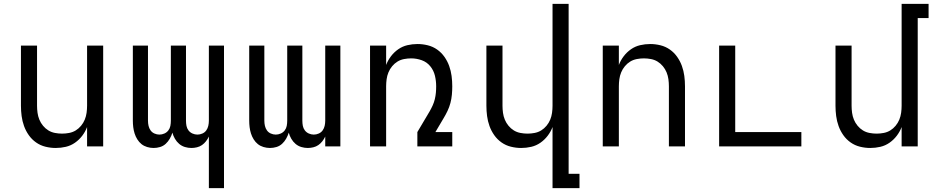

<svg xmlns="http://www.w3.org/2000/svg" viewBox="-20 -755 4840 990"><path d="M267 8Q241 8 214.5 1.5Q188 -5 166 -20.5Q144 -36 128.5 -58Q113 -80 104 -105Q95 -130 91.5 -156.5Q88 -183 88 -210V-520H171V-210Q171 -192 173.5 -173.5Q176 -155 183 -138Q190 -121 202 -106.5Q214 -92 229.5 -82.5Q245 -73 263.5 -69.5Q282 -66 300 -66Q318 -66 336.5 -69.5Q355 -73 370.5 -82.5Q386 -92 398 -106.5Q410 -121 417 -138Q424 -155 426.5 -173.5Q429 -192 429 -210V-520H512V0H429V-100Q420 -76 404 -55Q388 -34 366.5 -19Q345 -4 319.5 2Q294 8 267 8Z M1057 215V-51Q1051 -38 1042 -26.5Q1033 -15 1021.5 -7Q1010 1 995.5 4.5Q981 8 967 8Q950 8 933.5 3Q917 -2 904 -13Q891 -24 882 -39.5Q873 -55 869 -71Q864 -55 855.5 -40Q847 -25 834.5 -13.5Q822 -2 805.5 3Q789 8 772 8Q755 8 738.5 3Q722 -2 709.5 -12Q697 -22 688 -36.5Q679 -51 674 -67Q669 -83 667 -99.5Q665 -116 665 -133V-520H743V-133Q743 -119 746 -106Q749 -93 756.5 -82.5Q764 -72 776.5 -66.5Q789 -61 802 -61Q815 -61 827.5 -66.5Q840 -72 848 -82.5Q856 -93 858.5 -106Q861 -119 861 -133V-520H939V-133Q939 -119 941.5 -106Q944 -93 952 -82.5Q960 -72 972.5 -66.5Q985 -61 998 -61Q1011 -61 1023.5 -66.5Q1036 -72 1043.5 -82.5Q1051 -93 1054 -106Q1057 -119 1057 -133V-520H1135V215Z M1567 8Q1550 8 1533.5 3Q1517 -2 1504 -13Q1491 -24 1482 -39.5Q1473 -55 1469 -71Q1464 -55 1455.5 -40Q1447 -25 1434.5 -13.5Q1422 -2 1405.5 3Q1389 8 1372 8Q1355 8 1338.5 3Q1322 -2 1309.5 -12Q1297 -22 1288 -36.5Q1279 -51 1274 -67Q1269 -83 1267 -99.5Q1265 -116 1265 -133V-520H1343V-133Q1343 -119 1346 -106Q1349 -93 1356.5 -82.5Q1364 -72 1376.5 -66.5Q1389 -61 1402 -61Q1415 -61 1427.5 -66.5Q1440 -72 1448 -82.5Q1456 -93 1458.5 -106Q1461 -119 1461 -133V-520H1539V-133Q1539 -119 1541.5 -106Q1544 -93 1552 -82.5Q1560 -72 1572.5 -66.5Q1585 -61 1598 -61Q1611 -61 1623.5 -66.5Q1636 -72 1643.5 -82.5Q1651 -93 1654 -106Q1657 -119 1657 -133V-520H1735V0H1657V-51Q1651 -38 1642 -26.5Q1633 -15 1621.5 -7Q1610 1 1595.5 4.5Q1581 8 1567 8Z M1888 0V-520H1971V-420Q1980 -444 1996 -465Q2012 -486 2033.5 -501Q2055 -516 2080.5 -522Q2106 -528 2133 -528Q2159 -528 2185.5 -521.5Q2212 -515 2234 -499.5Q2256 -484 2271.5 -462Q2287 -440 2296 -415Q2305 -390 2308.5 -363.5Q2312 -337 2312 -310Q2312 -288 2310 -266.5Q2308 -245 2302.5 -224Q2297 -203 2287.5 -183Q2278 -163 2267 -145L2225 -74H2312V0H2132V-74L2196 -182Q2204 -196 2211 -211.5Q2218 -227 2222 -243.5Q2226 -260 2227.5 -276.5Q2229 -293 2229 -310Q2229 -338 2222.5 -365Q2216 -392 2198.5 -413.5Q2181 -435 2154.5 -444.5Q2128 -454 2100 -454Q2082 -454 2063.5 -450.5Q2045 -447 2029.5 -437.5Q2014 -428 2002 -413.5Q1990 -399 1983 -382Q1976 -365 1973.5 -346.5Q1971 -328 1971 -310V0Z M2829 215V-100Q2820 -76 2804 -55Q2788 -34 2766.5 -19Q2745 -4 2719.5 2Q2694 8 2667 8Q2641 8 2614.5 1.5Q2588 -5 2566 -20.5Q2544 -36 2528.5 -58Q2513 -80 2504 -105Q2495 -130 2491.5 -156.5Q2488 -183 2488 -210V-520H2571V-210Q2571 -192 2573.5 -173.5Q2576 -155 2583 -138Q2590 -121 2602 -106.5Q2614 -92 2629.5 -82.5Q2645 -73 2663.5 -69.5Q2682 -66 2700 -66Q2718 -66 2736.5 -69.5Q2755 -73 2770.5 -82.5Q2786 -92 2798 -106.5Q2810 -121 2817 -138Q2824 -155 2826.5 -173.5Q2829 -192 2829 -210V-735H2912V141H2968V215Z M3088 0V-520H3171V-420Q3180 -444 3196 -465Q3212 -486 3233.5 -501Q3255 -516 3280.5 -522Q3306 -528 3333 -528Q3359 -528 3385.5 -521.5Q3412 -515 3434 -499.5Q3456 -484 3471.5 -462Q3487 -440 3496 -415Q3505 -390 3508.5 -363.5Q3512 -337 3512 -310V0H3429V-310Q3429 -328 3426.5 -346.5Q3424 -365 3417 -382Q3410 -399 3398 -413.5Q3386 -428 3370.5 -437.5Q3355 -447 3336.5 -450.5Q3318 -454 3300 -454Q3282 -454 3263.5 -450.5Q3245 -447 3229.5 -437.5Q3214 -428 3202 -413.5Q3190 -399 3183 -382Q3176 -365 3173.5 -346.5Q3171 -328 3171 -310V0Z M3688 0V-520H3771V-74H4112V0Z M4467 8Q4441 8 4414.5 1.5Q4388 -5 4366 -20.5Q4344 -36 4328.5 -58Q4313 -80 4304 -105Q4295 -130 4291.5 -156.5Q4288 -183 4288 -210V-520H4371V-210Q4371 -192 4373.5 -173.5Q4376 -155 4383 -138Q4390 -121 4402 -106.5Q4414 -92 4429.5 -82.5Q4445 -73 4463.5 -69.5Q4482 -66 4500 -66Q4518 -66 4536.5 -69.5Q4555 -73 4570.5 -82.5Q4586 -92 4598 -106.5Q4610 -121 4617 -138Q4624 -155 4626.5 -173.5Q4629 -192 4629 -210V-735H4768V-662H4712V0H4629V-100Q4620 -76 4604 -55Q4588 -34 4566.5 -19Q4545 -4 4519.5 2Q4494 8 4467 8Z"/></svg>

Font: Iosevka Extended
Style: Regular
Weight: 400
Width: 7
Monospace: yes
Designer: Belleve Invis
Foundry: Belleve Invis
Version: Version 32.5.0; ttfautohint (v1.8.4)